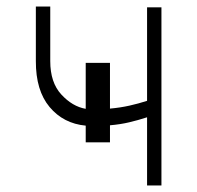

<svg xmlns="http://www.w3.org/2000/svg" viewBox="-20 -568 602 588"><path d="M316.8 -375.4V-235.4Q348.7 -238.3 376.4 -244.5Q404.1 -250.7 430.4 -259.2V-545.5H474.4V0H430.4V-208.8Q402 -199.6 375.5 -193.4Q349.1 -187.1 316.8 -184.3V-132.1H242.5V-183.2Q174.4 -189.6 131.9 -240.2Q89.5 -290.8 89.8 -380.7V-547.9H133.9V-380.7Q133.9 -315.3 167.8 -278.6Q201.7 -241.8 242.5 -234.7V-375.4Z"/></svg>

Font: Inter Extra Light BETA
Style: Regular
Weight: 200
Designer: Rasmus Andersson
Foundry: rsms
Version: Version 3.011;git-f93a4a705